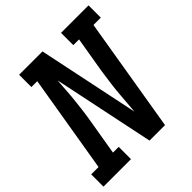

<svg xmlns="http://www.w3.org/2000/svg" viewBox="-204 -876 1017 1017"><g transform="rotate(-45 304.5 -367.5)"><path d="M-7 0V-92H48L140 -643H96V-735H271L390 -165L399 -276Q402 -317 407.5 -358.5Q413 -400 419 -441L453 -643H410V-735H616V-643H561L454 0H338L219 -570L211 -459Q207 -418 202 -376.5Q197 -335 190 -294L156 -92H199V0Z"/></g></svg>

Font: Iosevka Curly Slab SmBdEx
Style: Italic
Weight: 600
Width: 7
Italic angle: -9°
Monospace: yes
Designer: Belleve Invis
Foundry: Belleve Invis
Version: Version 11.1.0; ttfautohint (v1.8.3)